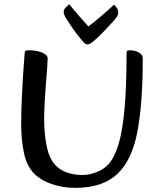

<svg xmlns="http://www.w3.org/2000/svg" viewBox="-20 -895 746 928"><path d="M342.5 13Q285.6 13 233.1 -4.3Q180.5 -21.6 147.3 -53.6Q109.1 -91.6 95.6 -156.3Q82.1 -221 82.4 -298Q82.7 -356.1 85.2 -414.5Q87.7 -473 90.8 -521.7Q94 -570.5 96.5 -601.6Q99 -632.7 99 -636.7Q99.6 -645.3 102.8 -648.6Q106 -652 121 -652Q134.7 -652 150 -649.7Q165.3 -647.5 179 -642.6Q192.8 -637.7 201.6 -630.1Q210.5 -622.5 210.5 -611.8Q210.5 -600.9 208 -567.6Q205.5 -534.4 201.9 -490.1Q198.4 -445.9 195.9 -400.3Q193.4 -354.6 193.4 -319.4Q193.4 -251.1 204.9 -192.1Q216.4 -133.2 244.4 -100.4Q268.3 -73.3 303 -61.3Q337.7 -49.2 377.8 -49.2Q410.5 -49.2 445.1 -62.3Q479.6 -75.3 502.5 -99.4Q531.8 -130.8 551.7 -193.8Q571.5 -256.8 581.6 -364.8Q591.7 -472.7 591.7 -636.7Q591.7 -645.3 594.2 -648.6Q596.8 -652 607.8 -652Q621.6 -652 635.8 -648Q649.9 -643.9 659.9 -634.8Q670 -625.7 670 -611.8Q670 -392.8 643.5 -255.8Q617 -118.9 545.7 -52.9Q509.8 -19.8 459.4 -3.4Q409 13 342.5 13ZM403.7 -680.4Q399.3 -680.4 395 -682.2Q390.7 -683.9 385.3 -689.2Q368.7 -707.9 351.4 -730.6Q334 -753.3 319.5 -775.2Q305.1 -797.1 296.2 -811.7Q292.5 -818.1 290.2 -825.4Q287.8 -832.8 287.8 -839.8Q287.8 -848.4 297.2 -858.3Q306.5 -868.1 314.3 -874.6Q317.2 -871.4 333.2 -852Q349.3 -832.6 370.2 -808.7Q391.2 -784.8 407 -767.4Q432.3 -785.8 459.5 -808.9Q486.7 -832 507.3 -850.3Q527.9 -868.7 531.4 -872.6Q538.9 -865.3 545.3 -855.8Q551.6 -846.2 551.6 -835.5Q551.6 -830.3 550 -824.6Q548.3 -818.9 544.4 -813Q539.1 -805.4 523.8 -788.2Q508.5 -771 489 -750.6Q469.5 -730.2 451.7 -713.5Q433.9 -696.7 423.5 -689.2Q416.7 -683.9 412.8 -682.2Q408.9 -680.4 403.7 -680.4Z"/></svg>

Font: Briem Hand Thin
Style: Regular
Weight: 100
Designer: Gunnlaugur SE Briem, Eben Sorkin
Foundry: Sorkin Type Co.
Version: Version 1.003